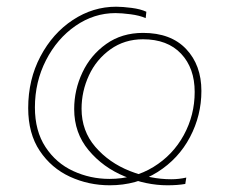

<svg xmlns="http://www.w3.org/2000/svg" viewBox="-20 -547 687 572"><path d="M64 -225Q64 -310 100.5 -379Q137 -448 197 -487.5Q257 -527 326 -527Q345 -527 372 -523.5Q399 -520 416 -512L414 -493Q396 -501 369 -504.5Q342 -508 324 -508Q260 -508 205 -470Q150 -432 117 -367.5Q84 -303 84 -227Q84 -157 115.5 -109Q147 -61 198 -37.5Q249 -14 306 -14Q379 -14 437 -49.5Q495 -85 527.5 -144.5Q560 -204 560 -273Q560 -344 519.5 -387Q479 -430 406 -430Q351 -430 309 -400Q267 -370 245 -322.5Q223 -275 223 -223Q223 -157 264 -109.5Q305 -62 367 -37.5Q429 -13 490 -13Q513 -13 535 -18L532 1Q509 5 479 5Q416 5 351.5 -21.5Q287 -48 244 -99.5Q201 -151 201 -222Q201 -279 225.5 -331Q250 -383 296.5 -416Q343 -449 406 -449Q489 -449 534.5 -401Q580 -353 580 -276Q580 -203 546 -138.5Q512 -74 449.5 -34.5Q387 5 307 5Q244 5 188.5 -20.5Q133 -46 98.5 -97.5Q64 -149 64 -225Z"/></svg>

Font: Fixel Italic Variable 20240409 Display Thin
Style: Italic
Weight: 100
Italic angle: -10°
Designer: AlfaBravo + MacPaw
Foundry: Kyrylo Tkachov, Marchela Mozhyna, Serhii Makarenko, Maria Weinstein, Zakhar Kryvoshyya
Version: Version 1.211;Glyphs 3.2 (3225)